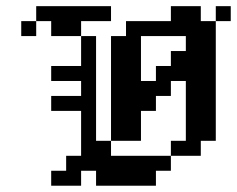

<svg xmlns="http://www.w3.org/2000/svg" viewBox="-20 -591 754 611"><path d="M47.6 -523.8H95.2V-476.2H47.6ZM95.2 -571.4H142.9V-523.8H95.2ZM142.9 -571.4H190.5V-523.8H142.9ZM190.5 -571.4H238.1V-523.8H190.5ZM238.1 -571.4H285.7V-523.8H238.1ZM285.7 -571.4H333.3V-523.8H285.7ZM142.9 -523.8H190.5V-476.2H142.9ZM190.5 -523.8H238.1V-476.2H190.5ZM238.1 -476.2H285.7V-428.6H238.1ZM238.1 -428.6H285.7V-381H238.1ZM238.1 -381H285.7V-333.3H238.1ZM238.1 -333.3H285.7V-285.7H238.1ZM238.1 -285.7H285.7V-238.1H238.1ZM238.1 -238.1H285.7V-190.5H238.1ZM238.1 -190.5H285.7V-142.9H238.1ZM190.5 -381H238.1V-333.3H190.5ZM142.9 -381H190.5V-333.3H142.9ZM190.5 -285.7H238.1V-238.1H190.5ZM142.9 -285.7H190.5V-238.1H142.9ZM285.7 -142.9H333.3V-95.2H285.7ZM190.5 -95.2H238.1V-47.6H190.5ZM238.1 -95.2H285.7V-47.6H238.1ZM285.7 -95.2H333.3V-47.6H285.7ZM333.3 -95.2H381V-47.6H333.3ZM381 -95.2H428.6V-47.6H381ZM428.6 -95.2H476.2V-47.6H428.6ZM476.2 -95.2H523.8V-47.6H476.2ZM142.9 -47.6H190.5V0H142.9ZM285.7 -47.6H333.3V0H285.7ZM333.3 -47.6H381V0H333.3ZM381 -47.6H428.6V0H381ZM428.6 -47.6H476.2V0H428.6ZM523.8 -142.9H571.4V-95.2H523.8ZM571.4 -142.9H619V-95.2H571.4ZM571.4 -190.5H619V-142.9H571.4ZM571.4 -238.1H619V-190.5H571.4ZM571.4 -285.7H619V-238.1H571.4ZM571.4 -333.3H619V-285.7H571.4ZM619 -190.5H666.7V-142.9H619ZM619 -238.1H666.7V-190.5H619ZM619 -285.7H666.7V-238.1H619ZM619 -333.3H666.7V-285.7H619ZM571.4 -381H619V-333.3H571.4ZM571.4 -428.6H619V-381H571.4ZM619 -428.6H666.7V-381H619ZM619 -381H666.7V-333.3H619ZM333.3 -476.2H381V-428.6H333.3ZM381 -476.2H428.6V-428.6H381ZM381 -428.6H428.6V-381H381ZM381 -381H428.6V-333.3H381ZM381 -333.3H428.6V-285.7H381ZM381 -285.7H428.6V-238.1H381ZM333.3 -333.3H381V-285.7H333.3ZM333.3 -381H381V-333.3H333.3ZM333.3 -428.6H381V-381H333.3ZM333.3 -285.7H381V-238.1H333.3ZM333.3 -190.5H381V-142.9H333.3ZM381 -190.5H428.6V-142.9H381ZM381 -238.1H428.6V-190.5H381ZM333.3 -238.1H381V-190.5H333.3ZM381 -523.8H428.6V-476.2H381ZM428.6 -523.8H476.2V-476.2H428.6ZM476.2 -523.8H523.8V-476.2H476.2ZM523.8 -523.8H571.4V-476.2H523.8ZM571.4 -523.8H619V-476.2H571.4ZM619 -523.8H666.7V-476.2H619ZM619 -476.2H666.7V-428.6H619ZM571.4 -476.2H619V-428.6H571.4ZM571.4 -571.4H619V-523.8H571.4ZM523.8 -571.4H571.4V-523.8H523.8ZM523.8 -428.6H571.4V-381H523.8ZM476.2 -381H523.8V-333.3H476.2ZM476.2 -333.3H523.8V-285.7H476.2ZM428.6 -285.7H476.2V-238.1H428.6ZM666.7 -571.4H714.3V-523.8H666.7ZM428.6 -333.3H476.2V-285.7H428.6ZM523.8 -381H571.4V-333.3H523.8ZM238.1 -142.9H285.7V-95.2H238.1ZM190.5 -47.6H238.1V0H190.5Z"/></svg>

Font: Jacquard 12
Style: Regular
Weight: 400
Designer: Sarah Cadigan-Fried
Version: Version 1.000; ttfautohint (v1.8.4.7-5d5b)